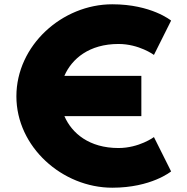

<svg xmlns="http://www.w3.org/2000/svg" viewBox="-20 -860 874 895"><path d="M532.4 -170C396.1 -170 314.9 -238.6 280.3 -318.5H638.9V-506.5H280.1C314.7 -586.2 395.9 -655 532.4 -655C628.4 -655 697.6 -604 697.6 -604L777.6 -764C777.6 -764 685.6 -840 503.4 -840C269.4 -840 56.4 -648 56.4 -411C56.4 -175 270.4 15 503.4 15C685.6 15 777.6 -61 777.6 -61L697.6 -221C697.6 -221 628.4 -170 532.4 -170Z"/></svg>

Font: Hussar
Style: BdSuprExt
Weight: 700
Foundry: Cannot Into Space Fonts
Version: Version 2.00